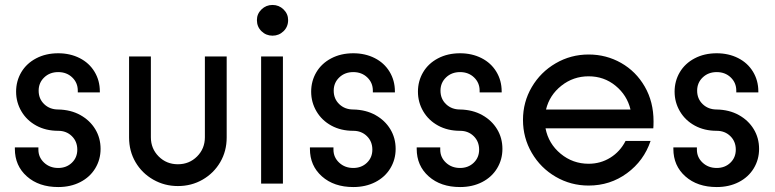

<svg xmlns="http://www.w3.org/2000/svg" viewBox="-20 -741 3129 775"><path d="M40 -140V-146H135V-137Q135 -106 158 -84.5Q181 -63 215 -63Q248 -63 270 -84Q292 -105 292 -137Q292 -170 270 -191.5Q248 -213 215 -213Q165 -213 126.5 -234Q88 -255 66.5 -291.5Q45 -328 45 -371Q45 -414 66 -449.5Q87 -485 126 -505.5Q165 -526 215 -526Q263 -526 301.5 -506.5Q340 -487 361.5 -451.5Q383 -416 383 -372V-368H294V-375Q294 -407 271.5 -428.5Q249 -450 215 -450Q181 -450 158.5 -428.5Q136 -407 136 -375Q136 -342 158.5 -320.5Q181 -299 215 -299Q266 -298 304.5 -276.5Q343 -255 364.5 -219.5Q386 -184 386 -140Q386 -97 364.5 -61.5Q343 -26 304 -6Q265 14 215 14Q137 14 88.5 -29Q40 -72 40 -140Z M501 -186V-513H589V-187Q589 -141 620.5 -109.5Q652 -78 698 -78Q744 -78 775.5 -109.5Q807 -141 807 -187V-513H895V-186Q895 -131 869 -86.5Q843 -42 798 -16Q753 10 698 10Q644 10 598.5 -16Q553 -42 527 -86.5Q501 -131 501 -186Z M1122 -513V0H1034V-513ZM1017 -660Q1017 -685 1035.5 -703Q1054 -721 1080 -721Q1106 -721 1124.5 -703Q1143 -685 1143 -660Q1143 -633 1124.5 -615Q1106 -597 1080 -597Q1054 -597 1035.5 -615Q1017 -633 1017 -660Z M1231 -140V-146H1326V-137Q1326 -106 1349 -84.5Q1372 -63 1406 -63Q1439 -63 1461 -84Q1483 -105 1483 -137Q1483 -170 1461 -191.5Q1439 -213 1406 -213Q1356 -213 1317.5 -234Q1279 -255 1257.5 -291.5Q1236 -328 1236 -371Q1236 -414 1257 -449.5Q1278 -485 1317 -505.5Q1356 -526 1406 -526Q1454 -526 1492.5 -506.5Q1531 -487 1552.5 -451.5Q1574 -416 1574 -372V-368H1485V-375Q1485 -407 1462.5 -428.5Q1440 -450 1406 -450Q1372 -450 1349.5 -428.5Q1327 -407 1327 -375Q1327 -342 1349.5 -320.5Q1372 -299 1406 -299Q1457 -298 1495.5 -276.5Q1534 -255 1555.5 -219.5Q1577 -184 1577 -140Q1577 -97 1555.5 -61.5Q1534 -26 1495 -6Q1456 14 1406 14Q1328 14 1279.5 -29Q1231 -72 1231 -140Z M1662 -140V-146H1757V-137Q1757 -106 1780 -84.5Q1803 -63 1837 -63Q1870 -63 1892 -84Q1914 -105 1914 -137Q1914 -170 1892 -191.5Q1870 -213 1837 -213Q1787 -213 1748.5 -234Q1710 -255 1688.5 -291.5Q1667 -328 1667 -371Q1667 -414 1688 -449.5Q1709 -485 1748 -505.5Q1787 -526 1837 -526Q1885 -526 1923.5 -506.5Q1962 -487 1983.5 -451.5Q2005 -416 2005 -372V-368H1916V-375Q1916 -407 1893.5 -428.5Q1871 -450 1837 -450Q1803 -450 1780.5 -428.5Q1758 -407 1758 -375Q1758 -342 1780.5 -320.5Q1803 -299 1837 -299Q1888 -298 1926.5 -276.5Q1965 -255 1986.5 -219.5Q2008 -184 2008 -140Q2008 -97 1986.5 -61.5Q1965 -26 1926 -6Q1887 14 1837 14Q1759 14 1710.5 -29Q1662 -72 1662 -140Z M2091 -257Q2091 -329 2126.5 -389.5Q2162 -450 2223 -485.5Q2284 -521 2356 -521Q2427 -521 2487 -487Q2547 -453 2582.5 -391.5Q2618 -330 2618 -251Q2618 -233 2617 -223H2182Q2194 -161 2243 -120.5Q2292 -80 2356 -80Q2404 -80 2443.5 -104.5Q2483 -129 2505 -172H2606Q2579 -92 2511 -42Q2443 8 2356 8Q2284 8 2223 -27.5Q2162 -63 2126.5 -124Q2091 -185 2091 -257ZM2525 -299Q2511 -357 2464.5 -395Q2418 -433 2356 -433Q2294 -433 2246 -395Q2198 -357 2184 -299Z M2698 -140V-146H2793V-137Q2793 -106 2816 -84.5Q2839 -63 2873 -63Q2906 -63 2928 -84Q2950 -105 2950 -137Q2950 -170 2928 -191.5Q2906 -213 2873 -213Q2823 -213 2784.5 -234Q2746 -255 2724.5 -291.5Q2703 -328 2703 -371Q2703 -414 2724 -449.5Q2745 -485 2784 -505.5Q2823 -526 2873 -526Q2921 -526 2959.5 -506.5Q2998 -487 3019.5 -451.5Q3041 -416 3041 -372V-368H2952V-375Q2952 -407 2929.5 -428.5Q2907 -450 2873 -450Q2839 -450 2816.5 -428.5Q2794 -407 2794 -375Q2794 -342 2816.5 -320.5Q2839 -299 2873 -299Q2924 -298 2962.5 -276.5Q3001 -255 3022.5 -219.5Q3044 -184 3044 -140Q3044 -97 3022.5 -61.5Q3001 -26 2962 -6Q2923 14 2873 14Q2795 14 2746.5 -29Q2698 -72 2698 -140Z"/></svg>

Font: Lineal
Style: Regular
Weight: 400
Designer: Created by Frank Adebiaye with contributions from Anton Moglia & Ariel Martín Pérez
Created by Frank ADEBIAYE with FontF
Foundry: Velvetyne Type Foundry
Version: Version 2.000